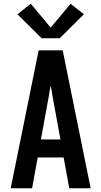

<svg xmlns="http://www.w3.org/2000/svg" viewBox="-20 -1003 540 1023"><path d="M37 0 186 -735H314L463 0H349L319 -164H181L151 0ZM198 -260H302L260 -490Q258 -504 255.5 -518.5Q253 -533 250 -547Q247 -533 244.5 -518.5Q242 -504 240 -490ZM202 -799 73 -927 144 -983 250 -856 356 -983 427 -927 298 -799Z"/></svg>

Font: Iosevka SS04
Style: Bold
Weight: 700
Monospace: yes
Designer: Belleve Invis
Foundry: Belleve Invis
Version: Version 19.0.0; ttfautohint (v1.8.4)